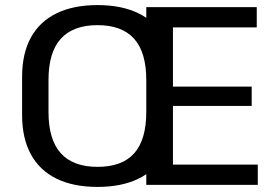

<svg xmlns="http://www.w3.org/2000/svg" viewBox="-20 -728 1080 756"><path d="M364 8Q269 8 202.5 -24.5Q136 -57 101.5 -120.5Q67 -184 67 -275V-425Q67 -517 101.5 -580Q136 -643 202.5 -675.5Q269 -708 364 -708Q459 -708 525.5 -675.5Q592 -643 626 -580Q660 -517 660 -425V-275Q660 -184 626 -120.5Q592 -57 525.5 -24.5Q459 8 364 8ZM364 -71Q461 -71 508.5 -124.5Q556 -178 556 -287V-413Q556 -522 508 -575.5Q460 -629 364 -629Q268 -629 219.5 -575.5Q171 -522 171 -413V-287Q171 -178 219.5 -124.5Q268 -71 364 -71ZM637 -80H995V0H556V-700H991V-620H637L661 -682V-348L637 -387H971V-311H637L661 -350V-18Z"/></svg>

Font: Pathway Extreme Medium
Style: Regular
Weight: 500
Designer: Eduardo Rodriguez Tunni
Foundry: Eduardo Rodriguez Tunni
Version: Version 1.001;gftools[0.9.26]